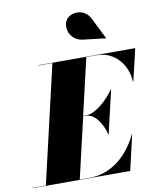

<svg xmlns="http://www.w3.org/2000/svg" viewBox="-157 -1115 998 1199"><g transform="rotate(-10 342.0 -516.0)"><path d="M421 -859 565 -842 566 -843 498.5 -978C461.5 -1052.5 373 -1039.5 346 -1000.5C313 -952.5 341.5 -868.5 421 -859ZM358 -387C415 -387 460 -315 475 -248H477L541 -523H539C494 -456 415 -389 358 -389H340L423.5 -748H489C606 -748 679 -652 684 -545H686L734 -750H119V-748H208.5L35.5 -2H-50V0H570L622 -225H620C561 -98 452 -2 315 -2H250.5L340 -387Z"/></g></svg>

Font: Bodoni* 96pt Fatface
Style: Italic
Weight: 900
Italic angle: -13°
Version: Version 2.3